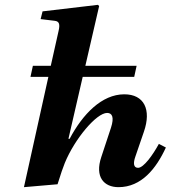

<svg xmlns="http://www.w3.org/2000/svg" viewBox="-20 -762 706 794"><path d="M79 12 218 0C236 -56 236 -57 248 -88C289 -188 379 -295 423 -295C444 -295 453 -277 439 -234L399 -113C371 -30 410 12 470 12C565 12 626 -65 666 -152L637 -167C612 -121 574 -68 551 -68C532 -68 530 -87 540 -115L575 -217C607 -309 576 -372 494 -372C401 -372 322 -290 268 -188H263L322 -444H535L545 -490H333L390 -737L385 -742L156 -715L148 -683L206 -676C225 -674 229 -662 222 -633L190 -490H116L106 -444H180Z"/></svg>

Font: Heuristica
Style: Bold Italic
Weight: 700
Italic angle: -13°
Version: Version 1.0.1